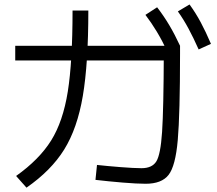

<svg xmlns="http://www.w3.org/2000/svg" viewBox="-20 -821 978 867"><path d="M411.1 -8.8 418 -76.2Q461.9 -71.3 523.9 -66.4Q585.9 -61.5 619.1 -61.5Q667 -61.5 686 -92.3Q705.1 -123 711.9 -225.1Q718.8 -327.1 719.7 -585.9L757.8 -547.9H48.8V-614.3H793V-579.1Q793 -305.7 782.7 -188.5Q772.5 -71.3 741.2 -31.2Q710 8.8 637.7 8.8Q598.6 8.8 533.7 3.4Q468.8 -2 411.1 -8.8ZM307.6 -773.4H378.9Q378.9 -534.2 354 -387.7Q329.1 -241.2 270 -146Q210.9 -50.8 99.6 26.4L52.7 -26.4Q157.2 -100.6 210.9 -186.5Q264.6 -272.5 286.1 -407.2Q307.6 -542 307.6 -773.4ZM636.7 -753.9 689.5 -788.1Q719.7 -749 744.6 -707Q769.5 -665 793 -614.3L737.3 -585Q711.9 -638.7 688 -678.2Q664.1 -717.8 636.7 -753.9ZM783.2 -769.5 835.9 -800.8Q864.3 -761.7 886.7 -719.7Q909.2 -677.7 932.6 -623L877 -597.7Q853.5 -650.4 831.5 -691.4Q809.6 -732.4 783.2 -769.5Z"/></svg>

Font: Pretendard JP Variable
Style: Regular
Weight: 400
Designer: Base glyphs from Inter by Rasmus Andersson; Hangul glyphs from Noto Sans CJK(Source Han Sans) by Jang Soo-young and Kang
Foundry: Kil Hyung-jin
Version: Version 1.307;Glyphs 3.2 (3192)